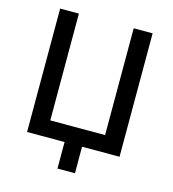

<svg xmlns="http://www.w3.org/2000/svg" viewBox="-122 -798 943 1049"><g transform="rotate(15 349.0 -274.0)"><path d="M300 150V0H88V-698H194V-94H504V-698H611V0H399V150Z"/></g></svg>

Font: Anuphan Medium
Style: Regular
Weight: 500
Designer: Mike Abbink, Paul van der Laan, Pieter van Rosmalen, Mint Tantisuwanna
Foundry: Bold Monday; Cadson Demak
Version: Version 3.002;hotconv 1.0.109;makeotfexe 2.5.65596